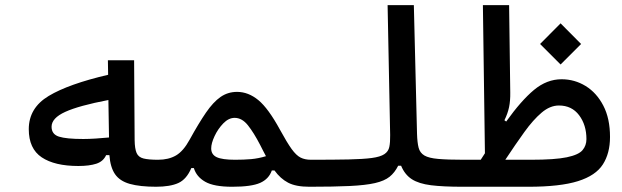

<svg xmlns="http://www.w3.org/2000/svg" viewBox="-20 -713 2384 736"><path d="M280.3 -76.7Q189.5 -76.7 139.9 -109.9Q90.3 -143.1 90.3 -217.8Q90.3 -299.3 166.7 -345.2Q243.2 -391.1 394.5 -426.3L393.6 -481.9H494.1L496.1 -175.8Q496.6 -142.6 503.7 -126.5Q510.7 -110.4 530 -105.5Q549.3 -100.6 585.9 -100.6Q606.4 -100.6 614.5 -91.1Q622.6 -81.5 622.6 -56.2Q622.6 -26.9 613.8 -12Q605 2.9 580.1 2.9Q516.1 2.9 477.5 -8.1Q439 -19 420.9 -45.4Q402.8 -71.8 399.4 -118.2H386.7Q376 -94.2 349.1 -85.4Q322.3 -76.7 280.3 -76.7ZM395.5 -329.6Q282.7 -308.1 230.2 -284.2Q177.7 -260.3 177.7 -227.1Q177.7 -198.2 206.1 -189.2Q234.4 -180.2 299.3 -180.2Q319.8 -180.2 346.9 -181.9Q374 -183.6 397.9 -186Z M577.1 2.9Q564 2.9 557.9 -10.3Q551.8 -23.4 551.8 -56.2Q551.8 -76.7 560.3 -88.6Q568.8 -100.6 585.9 -100.6Q626.5 -100.6 654.8 -117.2Q683.1 -133.8 707 -177.7Q741.7 -240.7 769.5 -281.2Q797.4 -321.8 825.4 -341.3Q853.5 -360.8 888.7 -360.8Q932.1 -360.8 970.5 -329.1Q1008.8 -297.4 1053.2 -215.8Q1080.1 -166.5 1097.9 -141.8Q1115.7 -117.2 1132.3 -108.9Q1148.9 -100.6 1171.9 -100.6Q1190.4 -100.6 1199.5 -95Q1208.5 -89.4 1208.5 -56.2Q1208.5 -14.6 1196 -5.9Q1183.6 2.9 1166 2.9Q1114.3 2.9 1084.5 -12.7Q1054.7 -28.3 1032.2 -59.6H1022Q1010.7 -26.9 977.3 -12Q943.8 2.9 870.1 2.9Q799.8 2.9 766.4 -16.4Q732.9 -35.6 723.1 -68.8H713.4Q695.3 -25.9 663.8 -11.5Q632.3 2.9 577.1 2.9ZM999.5 -114.3Q994.1 -124.5 988.5 -135.3Q982.9 -146 977.1 -157.7Q953.1 -204.1 930.4 -232.7Q907.7 -261.2 879.4 -261.2Q856.4 -261.2 835.9 -240Q815.4 -218.8 802.5 -191.2Q789.6 -163.6 789.6 -144Q789.6 -120.6 810.5 -110.6Q831.5 -100.6 881.3 -100.6Q914.6 -100.6 942.6 -103Q970.7 -105.5 999.5 -114.3Z M1166 2.9Q1137.7 2.9 1137.7 -51.3Q1137.7 -80.1 1147.5 -90.3Q1157.2 -100.6 1171.9 -100.6Q1259.3 -100.6 1315.9 -101.8Q1372.6 -103 1405.3 -107.4Q1438 -111.8 1453.4 -122.1Q1468.8 -132.3 1472.4 -149.9Q1476.1 -167.5 1475.6 -195.3L1465.8 -693.4H1566.4L1578.6 -199.7Q1579.6 -166.5 1584.7 -146.7Q1589.8 -127 1606.9 -116.9Q1624 -106.9 1659.9 -103.8Q1695.8 -100.6 1757.8 -100.6Q1794.4 -100.6 1794.4 -51.3Q1794.4 -20.5 1783.9 -8.8Q1773.4 2.9 1752 2.9Q1678.7 2.9 1632.1 -2.9Q1585.4 -8.8 1558.6 -26.1Q1531.7 -43.5 1517.6 -77.6H1506.3Q1493.2 -51.3 1473.4 -35.4Q1453.6 -19.5 1417.5 -11.2Q1381.3 -2.9 1320.8 0Q1260.3 2.9 1166 2.9Z M1752 2.9 1757.8 -100.6H1822.8Q1831.5 -114.3 1838.9 -125.5L1831.1 -693.4H1931.6L1936 -358.4Q1936.5 -326.7 1931.4 -302.2Q1926.3 -277.8 1913.6 -252L1920.4 -247.1Q1978 -327.6 2027.1 -368.4Q2076.2 -409.2 2132.8 -409.2Q2182.6 -409.2 2224.9 -383.3Q2267.1 -357.4 2292.7 -308.1Q2318.4 -258.8 2318.4 -188Q2318.4 -125.5 2291 -82.8Q2263.7 -40 2195.6 -18.6Q2127.4 2.9 2004.9 2.9ZM1917 -100.6H2015.1Q2107.4 -100.6 2152.8 -110.1Q2198.2 -119.6 2213.1 -137.5Q2228 -155.3 2228 -179.7Q2228 -233.9 2200 -271.2Q2171.9 -308.6 2122.6 -308.6Q2088.4 -308.6 2056.2 -281.2Q2023.9 -253.9 1990 -206.8Q1956.1 -159.7 1917 -100.6ZM2128.9 -465.8 2050.3 -544.4 2128.9 -623.5 2207.5 -544.4Z"/></svg>

Font: Cascadia Code NF
Style: Regular
Weight: 400
Monospace: yes
Designer: Aaron Bell
Foundry: Saja Typeworks
Version: Version 2404.023; ttfautohint (v1.8.4)